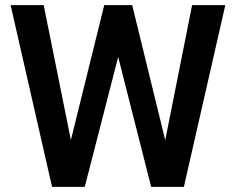

<svg xmlns="http://www.w3.org/2000/svg" viewBox="-20 -731 919 751"><path d="M387.7 -710.9H464.4L461.9 -584.5L311.5 0H231L247.1 -142.1ZM265.1 -144.5 270 0H183.6L21.5 -710.9H150.9ZM731.4 -710.9H861.3L699.2 0H612.8L619.1 -146.5ZM636.7 -140.1 651.9 0H571.3L422.9 -584.5L421.4 -710.9H497.1Z"/></svg>

Font: Heebo SemiBold
Style: Regular
Weight: 600
Designer: Oded Ezer
Foundry: Ezer Type House
Version: Version 3.100